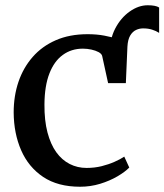

<svg xmlns="http://www.w3.org/2000/svg" viewBox="-20 -699 625 730"><path d="M458.5 -383 414.5 -419 399 -498Q396.5 -549 417.8 -590Q439 -631 472.8 -655Q506.5 -679 541.5 -679Q572 -679 585 -670.5V-574Q573.5 -581.5 558.5 -586.2Q543.5 -591 526 -591Q511 -591.5 497.5 -585.2Q484 -579 475 -563.8Q466 -548.5 464.5 -522ZM284.5 11Q200 11 144.2 -26.2Q88.5 -63.5 60.5 -127.5Q32.5 -191.5 32 -271.5Q32 -334 50.2 -387.8Q68.5 -441.5 104 -482.2Q139.5 -523 192 -546Q244.5 -569 313 -569Q348 -569 376.8 -563.5Q405.5 -558 427.5 -550.8Q449.5 -543.5 463.5 -539L458.5 -383H391L368.5 -486Q366.5 -494.5 355 -500.8Q343.5 -507 327.5 -510.5Q311.5 -514 295 -514Q251.5 -514 218.8 -490.2Q186 -466.5 167.8 -419.5Q149.5 -372.5 149 -302Q148.5 -241 160.5 -195.5Q172.5 -150 194 -120.2Q215.5 -90.5 245 -75.5Q274.5 -60.5 309 -60.5Q339.5 -60.5 366.5 -67.2Q393.5 -74 415.5 -83.8Q437.5 -93.5 452.5 -103.5L471.5 -62Q455.5 -45.5 426.5 -28.5Q397.5 -11.5 360.8 -0.2Q324 11 284.5 11Z"/></svg>

Font: Merriweather 20pt Medium
Style: Regular
Weight: 500
Version: Version 2.100